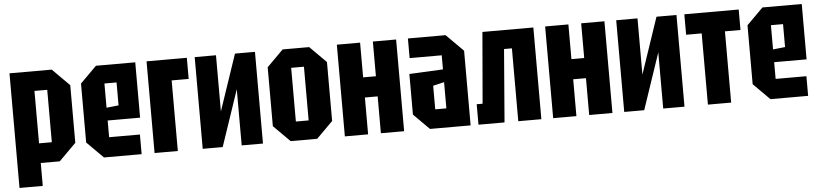

<svg xmlns="http://www.w3.org/2000/svg" viewBox="-43 -794 4993 1168"><g transform="rotate(-5 2453.5 -210.0)"><path d="M36 140V-560H294L398 -456V-104L294 0H178V140ZM256 -440H178V-120H256Z M464 -100V-460L564 -560H804V-222H606V-120H794V0H564ZM606 -300 680 -308V-448H606Z M873 0V-560H1119V-431H1015V0Z M1535 0H1405V-343L1289 0H1167V-560H1297V-217L1413 -560H1535Z M1604 -100V-460L1704 -560H1866L1966 -460V-100L1866 0H1704ZM1746 -116H1824V-444H1746Z M2035 0V-560H2177V-348H2255V-560H2397V0H2255V-225H2177V0Z M2459 -96V-344L2665 -354V-440H2469V-560H2699L2803 -456V0H2555ZM2597 -260V-116H2665V-276Z M3235 -560V0H3094V-445H3046L3010 0H2851V-125H2887L2924 -560Z M3307 0V-560H3449V-348H3527V-560H3669V0H3527V-225H3449V0Z M4109 0H3979V-343L3863 0H3741V-560H3871V-217L3987 -560H4109Z M4394 0V-435H4489V-560H4157V-435H4252V0Z M4534 -100V-460L4634 -560H4874V-222H4676V-120H4864V0H4634ZM4676 -300 4750 -308V-448H4676Z"/></g></svg>

Font: Tektur Condensed SemiBold
Style: Regular
Weight: 600
Width: 3
Designer: Adam Jagosz
Foundry: Adam Jagosz
Version: Version 1.005;gftools[0.9.30]